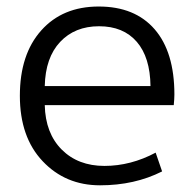

<svg xmlns="http://www.w3.org/2000/svg" viewBox="-20 -550 592 580"><path d="M506.8 -264.6Q506.8 -252 504.9 -232.4H115.2Q117.2 -147.5 166.5 -98.1Q215.8 -48.8 295.4 -48.8Q375 -48.8 450.2 -88.9L469.7 -32.2Q386.7 9.8 282.2 9.8Q177.7 9.8 108.9 -63Q40 -135.7 40 -260.7Q40 -385.7 104.5 -458Q168.9 -530.3 278.3 -530.3Q387.7 -530.3 447.3 -461.4Q506.8 -392.6 506.8 -264.6ZM115.2 -290H434.6Q433.6 -377 393.1 -423.8Q352.5 -470.7 279.3 -470.7Q206.1 -470.7 161.6 -423.3Q117.2 -376 115.2 -290Z"/></svg>

Font: GenEi M Gothic v2 Regular
Style: Regular
Weight: 400
Version: Version 2.0